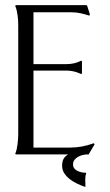

<svg xmlns="http://www.w3.org/2000/svg" viewBox="-20 -608 433 756"><path d="M319.3 73.2Q315.4 85.9 315.7 100.1Q315.9 114.3 316.4 127.4L315.4 127.9Q301.8 123.5 285.9 116.2Q270 108.9 256.3 98.6Q242.7 88.4 233.6 75Q224.6 61.5 224.6 44.9Q224.6 26.4 231.2 16.1Q237.8 5.9 248.5 0H43L40.5 -1V-3.9Q43.5 -10.7 45.7 -20.5Q47.9 -30.3 49.1 -40.5Q50.3 -50.8 51 -60.8Q51.8 -70.8 51.8 -78.6V-509.3Q51.8 -516.6 51.3 -526.6Q50.8 -536.6 49.3 -547.1Q47.9 -557.6 45.7 -567.1Q43.5 -576.7 40.5 -583V-586.4L43 -587.9H319.8L322.8 -586.4L334 -551.3L333 -547.4L330.1 -546.9Q314 -552.2 296.9 -555.9Q279.8 -559.6 262.7 -559.6H111.8V-355.5H241.2Q256.3 -355.5 271 -358.6Q285.6 -361.8 298.8 -368.7H301.3L302.7 -366.2V-319.8L301.3 -316.9H298.8Q285.2 -323.2 270.8 -326.7Q256.3 -330.1 241.2 -330.1H111.8V-26.9H255.9Q303.2 -26.9 348.6 -43.9L351.6 -41.5L352.5 -39.6L330.1 -2L329.6 -1.5V-1Q329.6 0.5 327.9 0.2Q326.2 0 325.2 0Q316.4 0 306.4 2.2Q296.4 4.4 287.6 9.3Q278.8 14.2 273.2 21.5Q267.6 28.8 267.6 39.6Q267.6 48.8 272.7 55.2Q277.8 61.5 285.4 65.2Q293 68.8 302 70.6Q311 72.3 318.4 72.3Z"/></svg>

Font: CAT Linz
Style: Regular
Weight: 400
Designer: Peter Wiegel
Foundry: Peter Wiegel
Version: Version 1.08